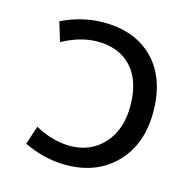

<svg xmlns="http://www.w3.org/2000/svg" viewBox="-86 -618 695 712"><g transform="rotate(15 261.0 -261.5)"><path d="M88.9 -97.7Q158.2 -60.5 223.6 -60.5Q302.7 -60.5 352.5 -115.2Q402.3 -169.9 402.3 -260.7Q402.3 -356.4 355 -408.7Q307.6 -460.9 223.6 -460.9Q159.2 -460.9 88.9 -422.9L66.4 -497.1Q146.5 -535.2 226.6 -535.2Q349.6 -535.2 419.9 -462.4Q490.2 -389.6 490.2 -260.7Q490.2 -136.7 417.5 -62.5Q344.7 11.7 226.6 11.7Q145.5 11.7 65.4 -26.4Z"/></g></svg>

Font: irohakakuC Regular
Style: Regular
Weight: 400
Designer: [Source Han Sans]
Ryoko NISHIZUKA Ë•øÂ°öÊ∂ºÂ≠ê (kana & ideographs); Paul D. Hunt (Latin, Greek & Cyrillic); Wenlong ZHAN
Version: Version 1.001.20160904